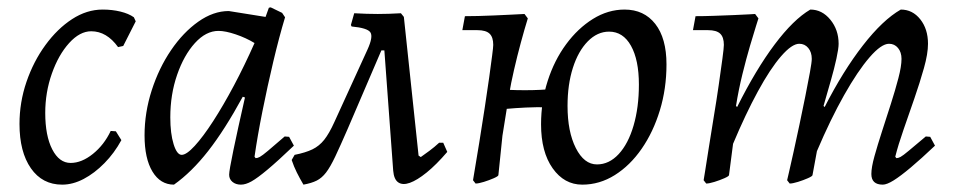

<svg xmlns="http://www.w3.org/2000/svg" viewBox="-20 -490 2598 522"><path d="M228 -405Q197 -405 168 -373Q139 -341 121 -290Q103 -239 103 -183Q103 -121 122 -84Q141 -47 172 -47Q202 -47 232.5 -71.5Q263 -96 281 -134L295 -133L310 -109Q291 -74 264 -46.5Q237 -19 207.5 -3.5Q178 12 149 12Q95 12 64 -32.5Q33 -77 33 -153Q33 -212 52 -267.5Q71 -323 103.5 -367.5Q136 -412 176 -438Q216 -464 259 -464Q285 -464 307.5 -458.5Q330 -453 344 -443L349 -432L315 -365L301 -362Q270 -405 228 -405Z M675 -60Q680 -60 686.5 -63.5Q693 -67 708.5 -80Q724 -93 754 -119L766 -118L779 -94Q735 -52 707.5 -29Q680 -6 664 3Q648 12 635 12Q621 12 612 4.5Q603 -3 603 -15Q603 -26 614.5 -81.5Q626 -137 646 -225L640 -227Q591 -137 546 -79.5Q501 -22 453 12Q416 12 394.5 -23.5Q373 -59 373 -122Q373 -184 392.5 -244.5Q412 -305 445 -353.5Q478 -402 519 -431Q560 -460 602 -460L702 -444L711 -469L716 -470L747 -455L755 -443Q739 -390 723 -322.5Q707 -255 693.5 -187.5Q680 -120 672 -64ZM474 -69Q487 -69 509.5 -93.5Q532 -118 559.5 -160.5Q587 -203 616 -257.5Q645 -312 672 -373Q649 -387 621 -396.5Q593 -406 574 -406Q540 -406 510 -373Q480 -340 461.5 -286.5Q443 -233 443 -171Q443 -127 452 -98Q461 -69 474 -69Z M805 12Q795 -5 787 -21Q779 -37 773 -55L781 -69Q811 -75 829.5 -84Q848 -93 861.5 -110Q875 -127 889 -158L979 -355Q995 -390 987 -402Q979 -414 936 -418L934 -422L943 -454Q978 -452 1007 -452Q1036 -452 1070 -454L1019 -358L925 -139Q905 -93 891.5 -64.5Q878 -36 866.5 -21Q855 -6 841 1Q827 8 805 12ZM1049 -26 1025 -353H994L1070 -454L1078 -444L1118 -67L1124 -63Q1134 -70 1147.5 -80Q1161 -90 1174 -102H1185L1196 -77Q1166 -42 1140 -21Q1114 0 1094.5 7Q1075 14 1063 6Q1051 -2 1049 -26Z M1327 -191 1326 -196 1340 -247Q1385 -244 1428.5 -245Q1472 -246 1504 -251L1492 -197Q1467 -199 1438.5 -198.5Q1410 -198 1381.5 -196Q1353 -194 1327 -191ZM1346 -121 1335 -14Q1335 -11 1322.5 -5.5Q1310 0 1295.5 4.5Q1281 9 1273 9L1266 0Q1275 -52 1283 -102.5Q1291 -153 1298 -198Q1305 -243 1310 -279.5Q1315 -316 1318 -339Q1321 -362 1321 -368Q1321 -389 1311 -398.5Q1301 -408 1278 -408H1237L1244 -446Q1260 -446 1280.5 -446.5Q1301 -447 1323 -448Q1345 -449 1366.5 -450Q1388 -451 1406 -452L1415 -440Q1406 -411 1396 -374Q1386 -337 1377.5 -300Q1369 -263 1364 -233ZM1563 12Q1514 12 1482.5 -32.5Q1451 -77 1451 -152Q1451 -214 1469 -270Q1487 -326 1519 -369.5Q1551 -413 1592 -438.5Q1633 -464 1678 -464Q1731 -464 1761.5 -425Q1792 -386 1792 -315Q1792 -249 1774 -190Q1756 -131 1724.5 -85.5Q1693 -40 1651.5 -14Q1610 12 1563 12ZM1603 -43Q1636 -43 1662 -71Q1688 -99 1702.5 -148.5Q1717 -198 1717 -260Q1717 -327 1695.5 -365.5Q1674 -404 1636 -404Q1604 -404 1578 -377.5Q1552 -351 1537.5 -305.5Q1523 -260 1523 -202Q1523 -132 1545.5 -87.5Q1568 -43 1603 -43Z M2417 -60Q2422 -60 2428.5 -63.5Q2435 -67 2450.5 -80Q2466 -93 2497 -119L2509 -118L2522 -94Q2484 -58 2456 -34.5Q2428 -11 2409.5 0.5Q2391 12 2380 12Q2349 12 2349 -17Q2349 -35 2357.5 -65.5Q2366 -96 2378 -133Q2390 -170 2402 -207.5Q2414 -245 2422.5 -277.5Q2431 -310 2431 -330Q2431 -348 2421.5 -359.5Q2412 -371 2397 -371Q2376 -371 2344 -334Q2312 -297 2275 -231.5Q2238 -166 2201 -79L2189 -14Q2189 -11 2176.5 -5.5Q2164 0 2149.5 4.5Q2135 9 2127 9L2120 0Q2120 0 2125 -21.5Q2130 -43 2137.5 -77Q2145 -111 2153.5 -151Q2162 -191 2169.5 -228.5Q2177 -266 2182 -293.5Q2187 -321 2187 -330Q2187 -348 2177.5 -359.5Q2168 -371 2153 -371Q2133 -371 2103.5 -337Q2074 -303 2040.5 -241.5Q2007 -180 1973 -99L1962 -14Q1962 -11 1949.5 -5.5Q1937 0 1922.5 4.5Q1908 9 1900 9L1893 0Q1893 0 1897 -24.5Q1901 -49 1907 -88Q1913 -127 1920.5 -172Q1928 -217 1934 -258.5Q1940 -300 1944 -330Q1948 -360 1948 -368Q1948 -389 1938 -398.5Q1928 -408 1905 -408H1864L1871 -446Q1894 -446 1921.5 -447Q1949 -448 1974.5 -449Q2000 -450 2016.5 -451Q2033 -452 2033 -452L2042 -440Q2042 -440 2035.5 -419.5Q2029 -399 2019 -365Q2009 -331 1998.5 -288.5Q1988 -246 1981 -202L1984 -199Q2035 -301 2086 -369Q2137 -437 2183 -464Q2215 -464 2237.5 -436.5Q2260 -409 2260 -371Q2260 -358 2254 -330.5Q2248 -303 2239.5 -273.5Q2231 -244 2225 -223Q2219 -202 2219 -202L2222 -199Q2272 -297 2326 -366.5Q2380 -436 2429 -464Q2461 -464 2482 -437.5Q2503 -411 2503 -371Q2503 -344 2492 -305Q2481 -266 2466 -222.5Q2451 -179 2436.5 -137.5Q2422 -96 2414 -64Z"/></svg>

Font: Alegreya
Style: Italic
Weight: 400
Italic angle: -7°
Designer: Juan Pablo del Peral
Foundry: Huerta Tipografica
Version: Version 2.009